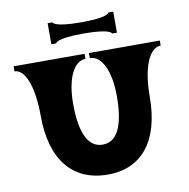

<svg xmlns="http://www.w3.org/2000/svg" viewBox="-97 -1009 1104 1124"><g transform="rotate(-10 454.5 -447.0)"><path d="M289 -914C289 -914 289 -885 455 -885C621 -885 621 -914 621 -914H650V-789H621C621 -789 621 -818 455 -818C289 -818 289 -789 289 -789H260V-914ZM468 -670C538 -670 585 -572 585 -424C585 -232 533 -158 455 -158C377 -158 325 -232 325 -424C325 -572 372 -670 442 -670V-700H20V-670C84 -670 126 -557 126 -387C126 -127 244 20 455 20C659 20 774 -127 774 -387C774 -557 820 -670 889 -670V-700H467Z"/></g></svg>

Font: Ouroboros
Style: Regular
Weight: 400
Designer: Ariel Martín Pérez
Foundry: Velvetyne Type Foundry
Version: Version 2.001;hotconv 1.0.109;makeotfexe 2.5.65596